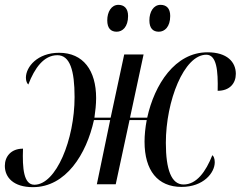

<svg xmlns="http://www.w3.org/2000/svg" viewBox="-24 -761 994 793"><path d="M632 -630C656 -630 679 -650 679 -695C679 -727 663 -741 639 -741C610 -741 593 -712 593 -677C593 -644 608 -630 632 -630ZM458 -630C482 -630 505 -650 505 -695C505 -727 488 -741 465 -741C436 -741 419 -712 419 -677C419 -644 434 -630 458 -630ZM112 12C248 12 333 -124 364 -265H431L376 0H454L511 -265H582C576 -234 573 -202 573 -176C573 -57 627 11 726 11C816 11 863 -47 863 -91C863 -106 858 -117 853 -120C826 -52 788 1 734 1C684 1 661 -60 661 -171C661 -344 736 -535 828 -535C871 -535 877 -469 875 -386C925 -386 950 -417 950 -456C950 -505 914 -545 833 -545C699 -545 614 -412 584 -275H513L569 -536H489L433 -275H366C370 -303 373 -330 373 -356C373 -470 320 -543 220 -543C131 -543 83 -485 83 -440C83 -426 88 -416 93 -412C119 -480 157 -533 213 -533C265 -533 284 -470 284 -360C284 -185 208 2 118 2C74 2 68 -65 71 -147C21 -147 -4 -114 -4 -76C-4 -28 32 12 112 12Z"/></svg>

Font: Noto Serif Display SemiCondensed
Style: Italic
Weight: 400
Width: 4
Italic angle: -12°
Designer: Monotype Design Team
Foundry: Monotype Imaging Inc.
Version: Version 2.009